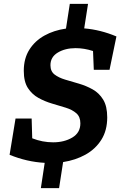

<svg xmlns="http://www.w3.org/2000/svg" viewBox="-20 -850 644 1001"><path d="M193 131 213 -1Q120 -6 30 -43L61 -232H145L148 -129Q201 -108 257 -108Q315 -108 357 -133Q399 -158 399 -207Q399 -241 378 -259.5Q357 -278 323 -288.5Q289 -299 251.5 -310Q214 -321 180.5 -339.5Q147 -358 125.5 -391Q104 -424 104 -481Q104 -545 133 -591Q162 -637 211.5 -664.5Q261 -692 324 -701L344 -830H439L419 -702Q504 -695 587 -660L551 -486H469L465 -584Q419 -599 374 -599Q320 -599 281.5 -576Q243 -553 243 -510Q243 -478 264.5 -461.5Q286 -445 319.5 -435Q353 -425 391 -414Q429 -403 463 -384Q497 -365 518 -330.5Q539 -296 539 -238Q539 -170 508.5 -121.5Q478 -73 426 -44Q374 -15 309 -5L288 131Z"/></svg>

Font: Bitter
Style: Bold Italic
Weight: 700
Italic angle: -9°
Designer: Sol Matas, and Bitter project Authors
Foundry: Sol Matas
Version: Version 2.001